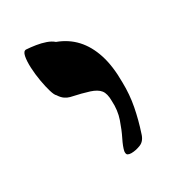

<svg xmlns="http://www.w3.org/2000/svg" viewBox="-110 -683 505 550"><g transform="rotate(-30 142.0 -408.0)"><path d="M168 -204Q161 -204 156.5 -206.5Q152 -209 153 -219Q156 -233 166.5 -254Q177 -275 186.5 -302.5Q196 -330 194 -362Q194 -386 185 -397.5Q176 -409 154.5 -416Q133 -423 96 -431Q88 -433 80 -438.5Q72 -444 65 -455Q60 -459 55 -475.5Q50 -492 46 -515Q42 -538 41 -560Q40 -582 43 -597Q46 -612 55 -612Q70 -611 86 -608.5Q102 -606 116.5 -601Q131 -596 140 -588Q175 -575 198.5 -549.5Q222 -524 234.5 -485.5Q247 -447 247 -393Q248 -352 240.5 -313.5Q233 -275 221 -239Q215 -217 199 -210.5Q183 -204 168 -204Z"/></g></svg>

Font: Noto Rashi Hebrew
Style: Bold
Weight: 700
Version: Version 1.006